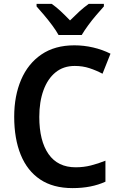

<svg xmlns="http://www.w3.org/2000/svg" viewBox="-20 -957 616 987"><path d="M364 -618Q306 -618 265.5 -585Q225 -552 203.5 -493Q182 -434 182 -356Q182 -233 229.5 -165Q277 -97 369 -97Q410 -97 447.5 -106.5Q485 -116 522 -131V-23Q450 10 353 10Q253 10 186.5 -34.5Q120 -79 86.5 -161.5Q53 -244 53 -357Q53 -464 88.5 -547Q124 -630 193 -677Q262 -724 362 -724Q411 -724 458.5 -713Q506 -702 548 -681L507 -578Q475 -595 440 -606.5Q405 -618 364 -618ZM281 -777Q269 -799 249 -826Q229 -853 207 -879Q185 -905 168 -924V-937H246Q269 -921 292.5 -899Q316 -877 340 -852Q366 -878 388.5 -898.5Q411 -919 436 -937H514V-924Q497 -905 475 -879.5Q453 -854 433 -826.5Q413 -799 400 -777Z"/></svg>

Font: Noto Sans Georgian SemiCondensed SemiBold
Style: Regular
Weight: 600
Width: 4
Designer: Monotype Design Team, Akaki Razmadze
Foundry: Google LLC
Version: Version 2.005; ttfautohint (v1.8.4.7-5d5b)